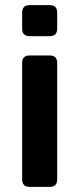

<svg xmlns="http://www.w3.org/2000/svg" viewBox="-20 -729 310 749"><path d="M95.7 0Q66.4 0 66.4 -29.3V-483.4Q66.4 -512.7 95.7 -512.7H173.8Q203.1 -512.7 203.1 -483.4V-29.3Q203.1 0 173.8 0ZM95.7 -587.9Q66.4 -587.9 66.4 -617.2V-679.7Q66.4 -709 95.7 -709H173.8Q203.1 -709 203.1 -679.7V-617.2Q203.1 -587.9 173.8 -587.9Z"/></svg>

Font: Istok
Style: Bold
Weight: 700
Designer: Andrey V. Panov
Foundry: Andrey V. Panov
Version: Version 1.0.1